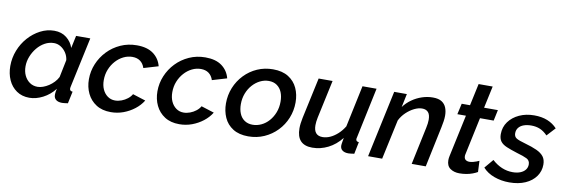

<svg xmlns="http://www.w3.org/2000/svg" viewBox="-52 -1082 4357 1479"><g transform="rotate(10 2126.5 -342.5)"><path d="M205 10Q147 10 105 -19Q63 -48 41 -97Q19 -146 19 -206Q19 -270 42 -328.5Q65 -387 105.5 -432.5Q146 -478 198 -505Q250 -532 307 -532Q364 -532 403 -501Q442 -470 457 -424L478 -522H589L505 -130Q504 -125 503.5 -121.5Q503 -118 503 -115Q503 -95 526 -94L506 0Q492 2 481 3.5Q470 5 461 5Q430 5 413 -8.5Q396 -22 396 -47Q396 -52 396.5 -59Q397 -66 398.5 -75Q400 -84 403 -95Q364 -45 310.5 -17.5Q257 10 205 10ZM253 -84Q273 -84 295.5 -92Q318 -100 339.5 -114Q361 -128 379 -147Q397 -166 408 -188L436 -325Q432 -357 415 -382.5Q398 -408 373.5 -423Q349 -438 321 -438Q283 -438 249.5 -419.5Q216 -401 190.5 -370Q165 -339 150 -301Q135 -263 135 -224Q135 -184 149.5 -153Q164 -122 190.5 -103Q217 -84 253 -84Z M842 10Q774 10 727.5 -20Q681 -50 657 -100Q633 -150 633 -211Q633 -274 657 -331.5Q681 -389 724 -434Q767 -479 825.5 -505.5Q884 -532 953 -532Q1034 -532 1082 -496.5Q1130 -461 1145 -402L1031 -368Q1020 -402 995.5 -420Q971 -438 934 -438Q898 -438 864.5 -421.5Q831 -405 804.5 -375.5Q778 -346 762.5 -307.5Q747 -269 747 -224Q747 -183 761 -152Q775 -121 800.5 -102.5Q826 -84 859 -84Q884 -84 909.5 -93.5Q935 -103 956 -119.5Q977 -136 988 -156L1089 -124Q1065 -85 1026.5 -55Q988 -25 941 -7.5Q894 10 842 10Z M1378 10Q1310 10 1263.5 -20Q1217 -50 1193 -100Q1169 -150 1169 -211Q1169 -274 1193 -331.5Q1217 -389 1260 -434Q1303 -479 1361.5 -505.5Q1420 -532 1489 -532Q1570 -532 1618 -496.5Q1666 -461 1681 -402L1567 -368Q1556 -402 1531.5 -420Q1507 -438 1470 -438Q1434 -438 1400.5 -421.5Q1367 -405 1340.5 -375.5Q1314 -346 1298.5 -307.5Q1283 -269 1283 -224Q1283 -183 1297 -152Q1311 -121 1336.5 -102.5Q1362 -84 1395 -84Q1420 -84 1445.5 -93.5Q1471 -103 1492 -119.5Q1513 -136 1524 -156L1625 -124Q1601 -85 1562.5 -55Q1524 -25 1477 -7.5Q1430 10 1378 10Z M1917 10Q1845 10 1797.5 -20Q1750 -50 1727.5 -100.5Q1705 -151 1705 -211Q1705 -276 1728.5 -334Q1752 -392 1795 -437Q1838 -482 1895 -507Q1952 -532 2018 -532Q2091 -532 2138.5 -502Q2186 -472 2209 -422Q2232 -372 2232 -311Q2232 -246 2208.5 -188Q2185 -130 2142 -85.5Q2099 -41 2041.5 -15.5Q1984 10 1917 10ZM1935 -84Q1970 -84 2003 -99.5Q2036 -115 2061.5 -144Q2087 -173 2102 -211.5Q2117 -250 2117 -296Q2117 -338 2104 -369.5Q2091 -401 2065 -419.5Q2039 -438 2001 -438Q1966 -438 1933.5 -422Q1901 -406 1875 -377Q1849 -348 1834 -309Q1819 -270 1819 -225Q1819 -184 1832 -152Q1845 -120 1871.5 -102Q1898 -84 1935 -84Z M2418 10Q2296 10 2296 -120Q2296 -138 2298.5 -158.5Q2301 -179 2306 -203L2375 -523H2484L2420 -225Q2413 -191 2413 -165Q2413 -84 2482 -84Q2511 -84 2540.5 -97Q2570 -110 2598.5 -135.5Q2627 -161 2649 -197L2718 -523H2828L2745 -130Q2744 -125 2743 -121.5Q2742 -118 2742 -115Q2742 -95 2765 -94L2746 0Q2731 2 2720 3.5Q2709 5 2700 5Q2670 5 2653 -8Q2636 -21 2636 -45Q2636 -50 2637 -57.5Q2638 -65 2640 -76.5Q2642 -88 2645 -106Q2600 -49 2541 -19.5Q2482 10 2418 10Z M2966 -523H3065L3043 -418Q3069 -453 3105 -478.5Q3141 -504 3183 -518Q3225 -532 3268 -532Q3312 -532 3337 -516Q3362 -500 3373 -472.5Q3384 -445 3384 -410Q3384 -389 3380.5 -366Q3377 -343 3372 -319L3305 0H3195L3257 -293Q3261 -312 3263 -327.5Q3265 -343 3265 -357Q3265 -397 3248.5 -415.5Q3232 -434 3201 -434Q3172 -434 3139.5 -418Q3107 -402 3078 -374.5Q3049 -347 3031 -311L2964 0H2854Z M3468 -78Q3468 -86 3469 -94Q3470 -102 3472 -111L3542 -438H3475L3494 -523H3559L3596 -695H3706L3669 -523H3777L3759 -438H3652L3590 -146Q3589 -142 3588.5 -138.5Q3588 -135 3588 -131Q3588 -111 3599.5 -102Q3611 -93 3629 -93Q3644 -93 3658.5 -97Q3673 -101 3685 -105.5Q3697 -110 3705 -114L3709 -27Q3694 -18 3671.5 -9.5Q3649 -1 3623 3.5Q3597 8 3569 8Q3526 8 3497 -12.5Q3468 -33 3468 -78Z M3959 10Q3896 10 3841 -10Q3786 -30 3751 -69L3810 -139Q3846 -106 3886.5 -89Q3927 -72 3971 -72Q4005 -72 4030.5 -82Q4056 -92 4070 -110Q4084 -128 4084 -152Q4084 -183 4058 -196Q4032 -209 3979 -224Q3928 -240 3895 -254Q3862 -268 3846.5 -289Q3831 -310 3831 -345Q3831 -400 3861.5 -442Q3892 -484 3944 -508Q3996 -532 4061 -532Q4120 -532 4164.5 -514Q4209 -496 4240 -462L4179 -396Q4151 -425 4120.5 -438Q4090 -451 4052 -451Q4019 -451 3993.5 -442Q3968 -433 3953.5 -415Q3939 -397 3939 -371Q3939 -344 3959 -332Q3979 -320 4030 -306Q4084 -291 4121 -274Q4158 -257 4176.5 -233Q4195 -209 4195 -170Q4195 -119 4166 -78Q4137 -37 4084 -13.5Q4031 10 3959 10Z"/></g></svg>

Font: Raleway Thin SemiBold
Style: Italic
Weight: 600
Italic angle: -12°
Version: Version 4.026